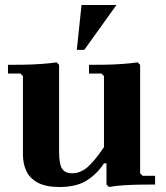

<svg xmlns="http://www.w3.org/2000/svg" viewBox="-20 -740 666 770"><path d="M542 -45 552 -35H602V0Q576 0 542.5 0.5Q509 1 476 3Q443 5 417 10L407 0V-85H397Q369 -42 327.5 -16Q286 10 219 10Q164 10 131.5 -7.5Q99 -25 85.5 -54.5Q72 -84 72 -120V-435L62 -445H12V-480Q38 -480 74 -480.5Q110 -481 145.5 -483.5Q181 -486 207 -490L217 -480V-130Q217 -82 229 -63.5Q241 -45 269 -45Q301 -45 329 -68Q357 -91 397 -150V-435L387 -445H337V-480Q363 -480 399 -480.5Q435 -481 470.5 -483.5Q506 -486 532 -490L542 -480ZM288 -540 307 -720H447L318 -540Z"/></svg>

Font: Brygada 1918
Style: Regular
Weight: 400
Designer: Mateusz Machalski | Borys Kosmynka | Przemek Hoffer
Foundry: NIEPODLEGLA 2018
Version: Version 3.006